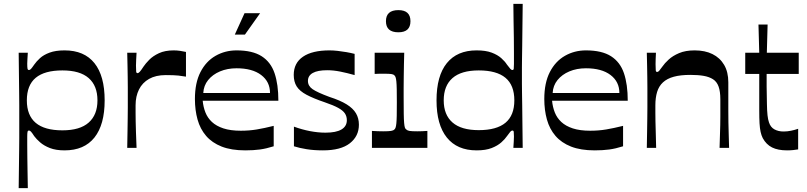

<svg xmlns="http://www.w3.org/2000/svg" viewBox="-20 -760 4149 987"><path d="M76 207Q77 138 77.5 89Q78 40 78.5 7Q79 -26 79 -50Q79 -74 79 -93.5Q79 -113 79 -134Q79 -155 79 -174.5Q79 -194 79 -218.5Q79 -243 78.5 -278Q78 -313 77.5 -364Q77 -415 76 -489H123Q122 -472 121 -457Q120 -442 120 -433Q120 -414 121.5 -407Q123 -400 129 -400Q134 -400 139.5 -406Q145 -412 156 -428Q167 -444 185.5 -461Q204 -478 235 -489.5Q266 -501 312 -501Q413 -501 465.5 -435.5Q518 -370 518 -244Q518 -119 465.5 -53Q413 13 312 13Q267 13 236.5 1Q206 -11 186.5 -28Q167 -45 156 -60Q145 -77 139.5 -83Q134 -89 129 -89Q123 -89 121.5 -82Q120 -75 120 -58Q120 -43 120 -14Q120 15 120.5 49.5Q121 84 121.5 117Q122 150 122.5 174Q123 198 123 207ZM301 -90Q391 -90 436 -130Q481 -170 481 -244Q481 -319 436 -358.5Q391 -398 301 -398Q209 -398 163.5 -360Q118 -322 118 -244Q118 -167 163.5 -128.5Q209 -90 301 -90Z M634 0Q635 -49 635.5 -86Q636 -123 636.5 -152.5Q637 -182 637 -207.5Q637 -233 637 -259Q637 -284 637 -310Q637 -336 636.5 -363.5Q636 -391 635.5 -421.5Q635 -452 634 -489H682Q681 -471 680 -453Q679 -435 679 -423Q679 -400 680 -392Q681 -384 687 -384Q692 -384 698.5 -391Q705 -398 718 -418Q728 -433 747 -452.5Q766 -472 797 -486.5Q828 -501 873 -501Q890 -501 906.5 -498.5Q923 -496 936 -493V-366Q920 -369 897.5 -371.5Q875 -374 832 -374Q781 -374 746.5 -354.5Q712 -335 694.5 -300Q677 -265 677 -219Q677 -198 677 -178.5Q677 -159 677.5 -135Q678 -111 679 -79Q680 -47 682 0Z M1241 13Q1169 13 1119.5 -6.5Q1070 -26 1039.5 -61.5Q1009 -97 995.5 -145.5Q982 -194 982 -251Q982 -334 1010.5 -389.5Q1039 -445 1088 -473Q1137 -501 1196 -501Q1278 -501 1325 -471Q1372 -441 1391.5 -383.5Q1411 -326 1411 -242H1022Q1025 -210 1036 -182Q1047 -154 1069.5 -133Q1092 -112 1128.5 -100Q1165 -88 1218 -88Q1261 -88 1300 -94.5Q1339 -101 1387 -113V-8Q1349 4 1316 8.5Q1283 13 1241 13ZM1368 -282Q1368 -340 1322.5 -374.5Q1277 -409 1196 -409Q1149 -409 1111 -393Q1073 -377 1050 -348.5Q1027 -320 1025 -282ZM1187 -582 1237 -692H1317L1239 -582Z M1491 -8V-109Q1532 -94 1573.5 -86Q1615 -78 1653 -78Q1708 -78 1735.5 -94.5Q1763 -111 1763 -142Q1763 -162 1753 -177Q1743 -192 1718.5 -205.5Q1694 -219 1650 -234Q1591 -254 1555.5 -273Q1520 -292 1505 -316Q1490 -340 1490 -375Q1490 -436 1537.5 -468.5Q1585 -501 1674 -501Q1693 -501 1715.5 -498.5Q1738 -496 1761 -492Q1784 -488 1803 -483V-374Q1764 -385 1729 -392Q1694 -399 1662 -399Q1613 -399 1588 -385Q1563 -371 1563 -344Q1563 -318 1587 -301.5Q1611 -285 1673 -262Q1729 -244 1762 -223.5Q1795 -203 1810 -177.5Q1825 -152 1825 -119Q1825 -60 1778.5 -23.5Q1732 13 1640 13Q1594 13 1556.5 7Q1519 1 1491 -8Z M1892 0V-87Q1908 -86 1922 -85.5Q1936 -85 1950 -85Q1978 -85 1990 -87Q2002 -89 2007 -94Q2011 -97 2013.5 -104Q2016 -111 2017.5 -125.5Q2019 -140 2019.5 -165.5Q2020 -191 2020 -234Q2020 -275 2019.5 -301Q2019 -327 2017.5 -341.5Q2016 -356 2013.5 -363Q2011 -370 2007 -373Q2002 -378 1991 -379.5Q1980 -381 1956 -381Q1943 -381 1931.5 -381Q1920 -381 1906 -380V-489H2058Q2057 -459 2056.5 -427.5Q2056 -396 2055.5 -365.5Q2055 -335 2055 -307.5Q2055 -280 2055 -259Q2055 -207 2055.5 -176Q2056 -145 2057.5 -128Q2059 -111 2061.5 -104Q2064 -97 2069 -94Q2074 -89 2085 -87Q2096 -85 2125 -85Q2137 -85 2150 -85.5Q2163 -86 2177 -87V0ZM2028 -594Q1964 -594 1964 -651Q1964 -708 2028 -708Q2090 -708 2090 -651Q2090 -594 2028 -594Z M2430 13Q2330 13 2277 -53Q2224 -119 2224 -244Q2224 -370 2277 -435.5Q2330 -501 2430 -501Q2477 -501 2507.5 -489.5Q2538 -478 2557 -461Q2576 -444 2586 -428Q2598 -412 2603.5 -406Q2609 -400 2614 -400Q2620 -400 2621 -407Q2622 -414 2622 -431Q2622 -453 2622 -488Q2622 -523 2621.5 -566Q2621 -609 2620 -654Q2619 -699 2619 -740H2667Q2666 -666 2665.5 -613.5Q2665 -561 2664.5 -524Q2664 -487 2663.5 -460.5Q2663 -434 2663 -413.5Q2663 -393 2663 -372Q2663 -351 2663 -329.5Q2663 -308 2663.5 -281.5Q2664 -255 2664.5 -217.5Q2665 -180 2665.5 -127Q2666 -74 2667 0H2619Q2620 -16 2621 -31.5Q2622 -47 2622 -58Q2622 -75 2621 -82Q2620 -89 2614 -89Q2609 -89 2603.5 -83Q2598 -77 2586 -60Q2576 -45 2557 -28Q2538 -11 2507.5 1Q2477 13 2430 13ZM2441 -91Q2533 -91 2578.5 -129Q2624 -167 2624 -244Q2624 -322 2578.5 -360Q2533 -398 2441 -398Q2351 -398 2306 -358.5Q2261 -319 2261 -244Q2261 -170 2306 -130.5Q2351 -91 2441 -91Z M3037 13Q2965 13 2915.5 -6.5Q2866 -26 2835.5 -61.5Q2805 -97 2791.5 -145.5Q2778 -194 2778 -251Q2778 -334 2806.5 -389.5Q2835 -445 2884 -473Q2933 -501 2992 -501Q3074 -501 3121 -471Q3168 -441 3187.5 -383.5Q3207 -326 3207 -242H2818Q2821 -210 2832 -182Q2843 -154 2865.5 -133Q2888 -112 2924.5 -100Q2961 -88 3014 -88Q3057 -88 3096 -94.5Q3135 -101 3183 -113V-8Q3145 4 3112 8.5Q3079 13 3037 13ZM3164 -282Q3164 -340 3118.5 -374.5Q3073 -409 2992 -409Q2945 -409 2907 -393Q2869 -377 2846 -348.5Q2823 -320 2821 -282Z M3305 0Q3306 -49 3306.5 -86Q3307 -123 3307.5 -152.5Q3308 -182 3308 -207.5Q3308 -233 3308 -259Q3308 -285 3308 -310.5Q3308 -336 3307.5 -363.5Q3307 -391 3306.5 -422Q3306 -453 3305 -489H3352Q3351 -471 3350.5 -456Q3350 -441 3350 -430Q3350 -407 3351 -398.5Q3352 -390 3358 -390Q3363 -390 3368.5 -396Q3374 -402 3386 -419Q3396 -434 3417 -453.5Q3438 -473 3471 -487Q3504 -501 3551 -501Q3604 -501 3642.5 -482Q3681 -463 3702.5 -426.5Q3724 -390 3724 -337Q3724 -292 3724 -256Q3724 -220 3724 -189.5Q3724 -159 3724.5 -130.5Q3725 -102 3726 -70.5Q3727 -39 3728 0H3679Q3680 -37 3681 -65.5Q3682 -94 3682.5 -117Q3683 -140 3683 -160.5Q3683 -181 3683 -202.5Q3683 -224 3683 -250Q3683 -290 3674 -315Q3665 -340 3645.5 -352.5Q3626 -365 3597.5 -370Q3569 -375 3529 -375Q3478 -375 3443.5 -365.5Q3409 -356 3388 -336.5Q3367 -317 3358 -287.5Q3349 -258 3349 -219Q3349 -198 3349 -178.5Q3349 -159 3349.5 -135Q3350 -111 3351 -79Q3352 -47 3353 0Z M4026 13Q3979 13 3949 -2Q3919 -17 3901 -50Q3894 -64 3890 -82Q3886 -100 3884.5 -126Q3883 -152 3883 -192Q3883 -218 3883 -247.5Q3883 -277 3883 -304.5Q3883 -332 3883 -352Q3883 -372 3883 -380H3811V-489H3883L3879 -634H3926L3922 -489H4086V-380H3921Q3921 -362 3921 -345.5Q3921 -329 3921 -315Q3922 -261 3922.5 -225.5Q3923 -190 3925.5 -167.5Q3928 -145 3933 -131Q3941 -106 3961 -95Q3981 -84 4008 -84Q4027 -84 4046.5 -88Q4066 -92 4083 -98V8Q4072 10 4057 11.5Q4042 13 4026 13Z"/></svg>

Font: Ojuju SemiBold
Style: Regular
Weight: 600
Designer: Chisaokwu Joboson, Mirko Velimirovic
Foundry: Udi Foundry
Version: Version 1.000